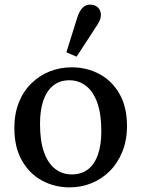

<svg xmlns="http://www.w3.org/2000/svg" viewBox="-20 -797 611 830"><path d="M281 13Q216 13 161.5 -16.5Q107 -46 74.5 -103.5Q42 -161 42 -244Q42 -305 61.5 -354Q81 -403 116 -437Q151 -471 195.5 -488.5Q240 -506 290 -506Q356 -506 410.5 -476.5Q465 -447 497 -390.5Q529 -334 529 -252Q529 -191 509 -141.5Q489 -92 454.5 -57.5Q420 -23 375.5 -5Q331 13 281 13ZM290 -43Q332 -43 360.5 -65Q389 -87 403.5 -129Q418 -171 418 -230Q418 -304 400.5 -353Q383 -402 351.5 -426Q320 -450 280 -450Q239 -450 210.5 -427.5Q182 -405 167.5 -363Q153 -321 153 -262Q153 -187 170.5 -138.5Q188 -90 219 -66.5Q250 -43 290 -43ZM267 -571 314 -721Q324 -751 337.5 -764Q351 -777 369 -777Q390 -777 403 -765Q416 -753 416 -733Q416 -718 409.5 -705Q403 -692 390 -673L311 -552Z"/></svg>

Font: Source Serif 4 Medium
Style: Regular
Weight: 500
Designer: Frank Grießhammer
Foundry: Adobe Systems Incorporated
Version: Version 4.004;hotconv 1.0.116;makeotfexe 2.5.65601